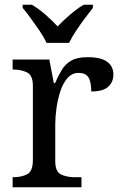

<svg xmlns="http://www.w3.org/2000/svg" viewBox="-20 -786 511 806"><path d="M33 0V-42H36Q70 -42 94 -54.5Q118 -67 118 -114V-426Q118 -470 93.5 -482Q69 -494 36 -494H33V-536H187L206 -437H211Q224 -467 239 -492Q254 -517 279 -531.5Q304 -546 348 -546Q403 -546 429.5 -527Q456 -508 456 -473Q456 -442 434.5 -422Q413 -402 363 -402Q363 -443 351 -461.5Q339 -480 310 -480Q282 -480 263 -458Q244 -436 233 -402Q222 -368 217 -331.5Q212 -295 212 -266V-109Q212 -65 236.5 -53.5Q261 -42 294 -42H322V0ZM175 -606Q165 -629 147 -655.5Q129 -682 110 -708Q91 -734 75 -753V-766H114Q143 -749 171.5 -724Q200 -699 222 -675Q237 -691 255 -707.5Q273 -724 292.5 -739.5Q312 -755 331 -766H370V-753Q355 -734 335.5 -708Q316 -682 298.5 -655.5Q281 -629 270 -606Z"/></svg>

Font: Noto Serif Khojki
Style: Regular
Weight: 400
Designer: Juan Bruce
Version: Version 2.002